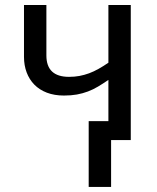

<svg xmlns="http://www.w3.org/2000/svg" viewBox="-20 -556 624 762"><path d="M410.2 -238.8Q388.7 -224.1 369.1 -212.4Q349.6 -200.7 328.9 -192.9Q308.1 -185.1 285.2 -180.9Q262.2 -176.8 233.9 -176.8Q195.8 -176.8 166 -188.2Q136.2 -199.7 116.2 -220.2Q96.2 -240.7 85.7 -268.8Q75.2 -296.9 75.2 -330.1V-536.1H164.1V-335.9Q164.1 -251 253.9 -251Q275.9 -251 295.4 -254.6Q314.9 -258.3 333.5 -265.1Q352.1 -272 370.8 -282.5Q389.6 -293 410.2 -307.1V-536.1H499V0H420.9V186H332V-75.2H410.2Z"/></svg>

Font: Genotype
Style: Regular
Weight: 400
Foundry: Ascender Corporation
Version: Version 1.00